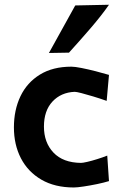

<svg xmlns="http://www.w3.org/2000/svg" viewBox="-20 -798 528 828"><path d="M298.5 10.5Q216.5 10.5 158.5 -23.2Q100.5 -57 70.2 -115.5Q40 -174 40 -248.5Q40 -323.5 68.2 -382.8Q96.5 -442 152 -476.2Q207.5 -510.5 288 -510.5Q302.5 -510.5 331.5 -504.8Q360.5 -499 392.8 -490.8Q425 -482.5 450 -475L440 -363Q410.5 -373.5 381.5 -382.2Q352.5 -391 331 -396.5Q309.5 -402 302 -402Q243 -399.5 206.2 -360Q169.5 -320.5 169.5 -252Q169.5 -183.5 210.5 -140Q251.5 -96.5 329 -95.5Q337 -95.5 356.5 -100Q376 -104.5 399.2 -111.8Q422.5 -119 442.5 -127L450 -17Q429 -10.5 399 -4.2Q369 2 341 6.2Q313 10.5 298.5 10.5ZM191 -569.5Q220 -621.5 248.2 -672.8Q276.5 -724 304.5 -774.5L450 -777.5Q418.5 -732 370.8 -676.5Q323 -621 277.5 -571Z"/></svg>

Font: Commissioner Loud SemiBold
Style: Regular
Weight: 600
Designer: Kostas Bartsokas
Foundry: Kostas Bartsokas
Version: Version 1.000; ttfautohint (v1.8.3)